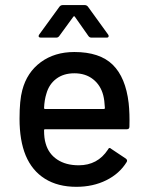

<svg xmlns="http://www.w3.org/2000/svg" viewBox="-20 -720 577 749"><path d="M481.9 -317.9Q486.3 -277.3 484.9 -226.1Q484.9 -215.8 475.1 -215.8H155.8Q151.9 -215.8 151.9 -211.9Q151.9 -180.2 158.2 -160.2Q169.4 -120.1 203.1 -97.7Q236.8 -75.2 287.1 -75.2Q360.8 -75.2 400.9 -136.2Q405.8 -147.5 414.1 -139.2L471.2 -101.1Q478.5 -95.2 474.1 -87.9Q446.3 -42.5 394.5 -16.8Q342.8 8.8 277.8 8.8Q205.6 8.8 155.3 -22.7Q105 -54.2 80.1 -113.8Q56.2 -171.9 56.2 -256.8Q56.2 -329.1 66.9 -368.2Q85 -437.5 138.9 -477.3Q192.9 -517.1 270 -517.1Q369.1 -517.1 419.7 -467.5Q470.2 -418 481.9 -317.9ZM270 -434.1Q228 -434.1 199.7 -412.8Q171.4 -391.6 161.1 -355Q153.3 -330.6 151.9 -298.8Q151.9 -294.9 155.8 -294.9H384.8Q389.2 -294.9 389.2 -298.8Q387.7 -329.1 382.8 -348.1Q372.6 -387.7 343 -410.9Q313.5 -434.1 270 -434.1ZM199.2 -573.2H139.2Q133.3 -573.2 131.3 -576.7Q129.4 -580.1 132.8 -585L211.9 -693.8Q216.8 -700.2 225.1 -700.2H310.1Q318.4 -700.2 323.2 -693.8L401.9 -585Q403.8 -583 403.8 -579.1Q403.8 -573.2 396 -573.2H336.9Q329.6 -573.2 325.2 -579.1L272 -654.8Q269.5 -657.2 269 -657.2Q268.6 -657.2 266.1 -654.8L210.9 -579.1Q206.5 -573.2 199.2 -573.2Z"/></svg>

Font: Gruenseis Font Medium
Style: Regular
Weight: 500
Designer: Jeremy Tribby
Foundry: Tribby Type
Version: Version 1.408;Glyphs 3.1.2 (3151)